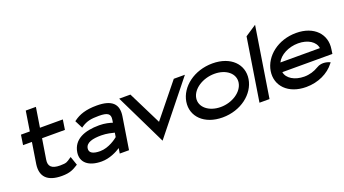

<svg xmlns="http://www.w3.org/2000/svg" viewBox="-54 -1151 2998 1672"><g transform="rotate(-20 1445.5 -314.5)"><path d="M79 -357H161L130 -161C115 -52 170 11 307 11C383 11 416 -9 453 -32L461 -37L433 -118L422 -111C389 -89 385 -80 322 -80C244 -80 215 -110 225 -170L255 -357H467L481 -449H269L298 -632H204L175 -449H93Z M501 -137C487 -46 554 11 675 11C750 11 818 -25 853 -48L845 0H931L978 -296C996 -407 939 -462 799 -462C697 -462 635 -439 586 -403L578 -397L615 -324L626 -332C673 -363 713 -371 785 -371C866 -371 894 -353 885 -298L881 -273C857 -281 812 -293 761 -293C622 -293 519 -250 501 -137ZM598 -138C606 -189 667 -204 747 -204C798 -204 847 -191 867 -186L861 -147C847 -135 773 -78 693 -78C627 -78 592 -97 598 -138Z M1004 -451 1234 22 1613 -451H1510L1261 -143L1108 -451Z M1544 -226C1523 -95 1626 11 1796 11C1966 11 2100 -95 2121 -226C2142 -357 2041 -462 1871 -462C1701 -462 1565 -357 1544 -226ZM1636 -226C1649 -307 1748 -371 1857 -371C1966 -371 2042 -307 2029 -226C2016 -145 1919 -80 1811 -80C1702 -80 1623 -145 1636 -226Z M2140 0H2233L2336 -651L2232 -582Z M2326 -226C2305 -95 2403 11 2571 11C2683 11 2780 -37 2835 -109L2843 -119L2833 -123C2832 -123 2772 -152 2717 -117C2679 -94 2634 -80 2586 -80C2497 -80 2428 -122 2418 -182H2882L2888 -224C2909 -356 2814 -462 2646 -462C2478 -462 2347 -357 2326 -226ZM2431 -267C2460 -327 2542 -371 2632 -371C2722 -371 2789 -328 2797 -267Z"/></g></svg>

Font: Charger Pro
Style: ExBdSuExtObl
Weight: 400
Designer: Jasper
Foundry: Cannot Into Space Fonts
Version: Version 1.09